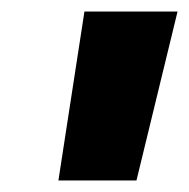

<svg xmlns="http://www.w3.org/2000/svg" viewBox="-20 -720 327 332"><path d="M81 -408 126 -700H287L216 -408Z"/></svg>

Font: Montserrat Thin ExtraBold
Style: Italic
Weight: 800
Italic angle: -11.3°
Version: Version 9.000